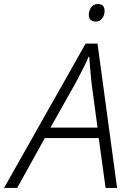

<svg xmlns="http://www.w3.org/2000/svg" viewBox="-74 -931 649 951"><path d="M-54 0H11L148 -247H415L449 0H506L409 -715H350ZM176 -299 301 -521Q318 -554 335 -586.5Q352 -619 365 -650H368Q370 -621 373 -586.5Q376 -552 379 -523L409 -299ZM401 -824Q419 -824 431.5 -839.5Q444 -855 444 -877Q444 -911 410 -911Q389 -911 377.5 -894.5Q366 -878 366 -859Q366 -824 401 -824Z"/></svg>

Font: Noto Sans UI Light
Style: Italic
Weight: 300
Italic angle: -12°
Designer: Monotype Design Team
Foundry: Monotype Imaging Inc.
Version: Version 1.901